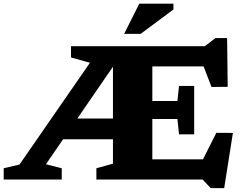

<svg xmlns="http://www.w3.org/2000/svg" viewBox="-20 -948 1288 1014"><path d="M284 -212.5V-322H603V-212.5ZM515.5 -704H597V-625.5L222.5 -80.5L306 -59.5V0H-0.5V-59.5L83 -79ZM355 -644.5V-704H534.5L500 -604ZM1005.5 -494V-366V-238.5H925.5L917 -319.5H682.5V-414.5H917L925.5 -494ZM1182.5 -489.5 1097 -488.5 1030 -663.5 1091.5 -597.5H682.5V-704H1061.5L1118 -747H1179.5ZM1019.5 -42 1122.5 -246.5 1210 -246 1164 45.5H1093L1050 0H682.5V-106.5H1074ZM489 0V-59.5L576.5 -83.5V-704H784.5V0ZM635.5 -769 715.5 -928.5H896V-898L722.5 -769Z"/></svg>

Font: Newsreader 7pt
Style: Bold
Weight: 700
Designer: Hugues Gentile
Foundry: Production Type
Version: Version 1.003